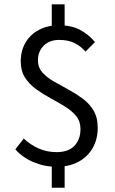

<svg xmlns="http://www.w3.org/2000/svg" viewBox="-20 -768 537 898"><path d="M244.7 12Q187.8 12 136.6 -9.7Q85.3 -31.4 51.7 -69.5L91 -119.9Q122.5 -90.8 160.8 -73.6Q199.2 -56.5 244.7 -56.5Q300.4 -56.5 328.4 -86.4Q356.4 -116.3 356.4 -164.8Q356.4 -200.4 336.4 -225Q316.3 -249.7 284.3 -269.4Q252.2 -289.2 216.7 -308.4Q181.2 -327.6 149.1 -350.7Q117.1 -373.9 97 -405Q77 -436.2 77 -480.9Q77 -531.1 99.7 -569.3Q122.4 -607.5 162.8 -628.6Q203.3 -649.8 255.8 -649.8Q314.2 -649.8 354.8 -628.1Q395.4 -606.5 424.2 -571.2L379.9 -526.5Q356.8 -553.3 327.3 -567.3Q297.7 -581.3 256.7 -581.3Q211.9 -581.3 184.7 -554.6Q157.5 -528 157.5 -485.1Q157.5 -452.8 177.6 -429.8Q197.7 -406.7 229.7 -388.2Q261.8 -369.6 297.3 -350.6Q332.8 -331.6 364.8 -308.3Q396.9 -285 416.9 -252.1Q437 -219.1 437 -171.2Q437 -116 413.1 -74.9Q389.2 -33.8 346 -10.9Q302.9 12 244.7 12ZM222.1 110V-17H282.3V110ZM222.1 -619.3V-747.8H282.3V-619.3Z"/></svg>

Font: Source Sans Variable
Style: Regular
Weight: 200
Designer: Paul D. Hunt
Foundry: Adobe Systems Incorporated
Version: Version 3.006;hotconv 1.0.111;makeotfexe 2.5.65597